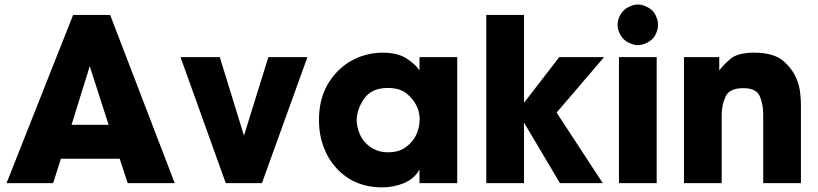

<svg xmlns="http://www.w3.org/2000/svg" viewBox="-20 -806 3602 845"><path d="M248 -107.4Q312.5 -107.4 506.8 -107.4Q515.6 -80.1 542 0Q593.8 0 749 0Q677.7 -184.6 464.8 -740.2Q423.8 -740.2 301.8 -740.2Q228.5 -554.7 8.8 0Q60.5 0 213.9 0Q222.7 -26.4 248 -107.4ZM458 -256.8Q417 -256.8 294.9 -256.8Q315.4 -321.3 375 -514.6Q395.5 -450.2 458 -256.8Z M1333 -554.7Q1290 -554.7 1161.1 -554.7Q1133.8 -468.8 1053.7 -209Q1027.3 -295.9 947.3 -554.7Q904.3 -554.7 774.4 -554.7Q824.2 -416 973.6 0Q1013.7 0 1132.8 0Q1182.6 -138.7 1333 -554.7Z M1992.2 -554.7Q1951.2 -554.7 1826.2 -554.7Q1826.2 -540 1826.2 -496.1Q1810.5 -521.5 1770.5 -547.9Q1730.5 -574.2 1663.1 -574.2Q1624 -574.2 1586.9 -563.5Q1550.8 -553.7 1518.6 -534.2Q1459 -498 1420.9 -432.6Q1383.8 -367.2 1383.8 -278.3Q1383.8 -236.3 1392.6 -197.3Q1402.3 -158.2 1419.9 -124Q1453.1 -60.5 1514.6 -20.5Q1577.1 18.6 1663.1 18.6Q1710.9 18.6 1757.8 0Q1803.7 -19.5 1826.2 -59.6Q1826.2 -40 1826.2 0Q1868.2 0 1992.2 0Q1992.2 -138.7 1992.2 -554.7ZM1549.8 -276.4Q1549.8 -323.2 1582 -371.1Q1615.2 -418.9 1686.5 -418.9Q1739.3 -418.9 1769.5 -394.5Q1798.8 -370.1 1812.5 -341.8Q1821.3 -325.2 1824.2 -306.6Q1827.1 -293 1827.1 -280.3Q1827.1 -274.4 1826.2 -268.6Q1825.2 -250 1819.3 -232.4Q1814.5 -214.8 1803.7 -198.2Q1788.1 -172.9 1759.8 -154.3Q1731.4 -135.7 1687.5 -135.7Q1661.1 -135.7 1640.6 -143.6Q1620.1 -150.4 1604.5 -163.1Q1575.2 -185.5 1562.5 -217.8Q1549.8 -250 1549.8 -275.4Q1549.8 -275.4 1549.8 -276.4Z M2120.1 0Q2161.1 0 2286.1 0Q2286.1 -66.4 2286.1 -266.6Q2325.2 -200.2 2444.3 0Q2492.2 0 2632.8 0Q2582 -78.1 2429.7 -310.5Q2482.4 -372.1 2638.7 -554.7Q2589.8 -554.7 2441.4 -554.7Q2402.3 -504.9 2286.1 -353.5Q2286.1 -450.2 2286.1 -740.2Q2244.1 -740.2 2120.1 -740.2Q2120.1 -693.4 2120.1 -554.7Q2120.1 -416 2120.1 0Z M2704.1 0Q2746.1 0 2870.1 0Q2870.1 -138.7 2870.1 -554.7Q2829.1 -554.7 2704.1 -554.7Q2704.1 -520.5 2704.1 -416Q2704.1 -311.5 2704.1 0ZM2850.6 -633.8Q2837.9 -622.1 2821.3 -615.2Q2804.7 -607.4 2787.1 -607.4Q2770.5 -607.4 2753.9 -615.2Q2736.3 -622.1 2724.6 -633.8Q2712.9 -645.5 2705.1 -663.1Q2698.2 -679.7 2698.2 -696.3Q2698.2 -713.9 2705.1 -730.5Q2712.9 -748 2724.6 -759.8Q2736.3 -771.5 2753.9 -778.3Q2770.5 -786.1 2787.1 -786.1Q2804.7 -786.1 2821.3 -778.3Q2837.9 -771.5 2850.6 -759.8Q2862.3 -748 2869.1 -730.5Q2876 -713.9 2876 -696.3Q2876 -679.7 2869.1 -663.1Q2862.3 -645.5 2850.6 -633.8Z M2990.2 0Q3032.2 0 3156.2 0Q3156.2 -75.2 3156.2 -301.8Q3156.2 -344.7 3173.8 -381.8Q3190.4 -418 3252 -418Q3307.6 -418 3323.2 -383.8Q3338.9 -348.6 3338.9 -302.7Q3338.9 -202.1 3338.9 0Q3379.9 0 3504.9 0Q3504.9 -86.9 3504.9 -346.7Q3504.9 -366.2 3502 -392.6Q3500 -418 3491.2 -444.3Q3475.6 -493.2 3432.6 -533.2Q3389.6 -574.2 3298.8 -574.2Q3224.6 -574.2 3192.4 -544.9Q3160.2 -516.6 3145.5 -496.1Q3145.5 -515.6 3145.5 -554.7Q3106.4 -554.7 2990.2 -554.7Q2990.2 -520.5 2990.2 -416Q2990.2 -311.5 2990.2 0Z"/></svg>

Font: Avakin
Style: Bold
Weight: 700
Designer: Herb Lubalin, Tom Carnase, Ed Benguiat, Adobe Type Staff
Version: Version 1.0